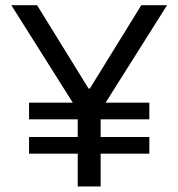

<svg xmlns="http://www.w3.org/2000/svg" viewBox="-20 -713 669 720"><path d="M22.5 -693.4H119.1L314.5 -377L306.6 -380.9H322.3L314.5 -377L509.8 -693.4H606.4L314.5 -230.5ZM271.5 -353.5H357.4V-13.7H271.5ZM540 -136.7H88.9V-199.2H540ZM540 -265.6H88.9V-328.1H540Z"/></svg>

Font: Wanted Sans Std Variable
Style: Regular
Weight: 400
Designer: Original Design by Kil Hyung-jin and Kang Hanbin, Wanted Lab, Inc;
Foundry: Wanted Lab, Inc.
Version: Version 1.003;Glyphs 3.2 (3227)